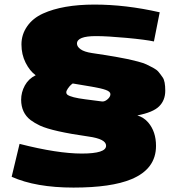

<svg xmlns="http://www.w3.org/2000/svg" viewBox="-20 -743 760 843"><path d="M401.4 -584.5Q318.4 -584.5 317.9 -551.8Q317.9 -538.1 334 -526.6Q350.1 -515.1 384.3 -510Q418.5 -504.9 440.2 -501.5Q461.9 -498 494.4 -492.4Q526.9 -486.8 544.2 -482.9Q561.5 -479 585.9 -472.7Q610.4 -466.3 623 -460.2Q635.7 -454.1 651.9 -445.6Q668 -437 675.8 -427.7Q683.6 -418.5 694.6 -402.6Q705.6 -386.7 705.6 -344.7Q705.6 -302.7 678.7 -276.1Q651.9 -249.5 583 -236.3Q611.8 -227.5 630.9 -205.1Q665 -165 665 -102.5Q665 -1 556.6 43.9Q468.3 80.6 302.7 80.6Q137.2 80.6 31.2 33.2L65.9 -111.3Q232.4 -68.8 339.1 -68.8Q445.8 -68.8 445.8 -103Q446.3 -132.8 368.2 -143.6Q210.9 -166 155.8 -191.4Q132.8 -202.1 114.3 -215.8Q73.2 -247.6 72.8 -304.7Q72.8 -337.9 89.1 -367.7Q105.5 -397.5 136.7 -412.6Q110.8 -431.2 92.5 -467.5Q74.2 -503.9 74.2 -547.9Q74.2 -591.8 99.6 -627.9Q124 -663.1 168.9 -683.6Q255.4 -722.7 393.6 -722.9Q531.7 -723.1 681.2 -689L655.8 -561Q620.1 -568.8 535.2 -576.7Q450.2 -584.5 401.4 -584.5ZM271 -337.4Q271 -331.1 275.9 -327.1Q292.5 -314.9 353.8 -307.1Q415 -299.3 428.7 -297.4H430.7Q441.4 -297.4 453.1 -307.9Q464.8 -318.4 464.8 -329.6Q464.8 -340.8 444.6 -348.1Q424.3 -355.5 383.8 -362.3L299.3 -376.5Q298.3 -376.5 291.7 -370.6Q285.2 -364.7 278.1 -354.5Q271 -344.2 271 -337.4Z"/></svg>

Font: Seymour One
Style: Book
Weight: 400
Designer: vernon adams
Foundry: vernon adams
Version: Version 1.000; ttfautohint (v0.93) -l 8 -r 50 -G 200 -x 0 -w